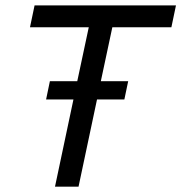

<svg xmlns="http://www.w3.org/2000/svg" viewBox="-20 -696 676 716"><path d="M341.8 -325.2 272.9 0H185.1L253.9 -325.2H151.9L166 -393.1H268.1L311 -594.2H91.8L108.9 -675.8H636.2L619.1 -594.2H398.9L356 -393.1H458L443.8 -325.2Z"/></svg>

Font: Lorenzo Sans
Style: Italic
Weight: 400
Italic angle: -12°
Foundry: Intel Corporation
Version: Version 1.00; ttfautohint (v1.5)